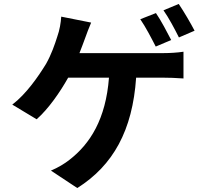

<svg xmlns="http://www.w3.org/2000/svg" viewBox="-20 -873 1040 969"><path d="M962 -718C944 -753 908 -815 882 -853L805 -821C832 -783 862 -726 883 -684L962 -718ZM844 -671C825 -708 792 -771 767 -807L688 -776C715 -737 745 -679 766 -638L844 -671ZM667 -481H804C827 -481 869 -480 906 -477V-612C874 -607 834 -605 808 -605H381C392 -632 401 -658 409 -679C417 -701 429 -734 440 -759L289 -789C287 -758 281 -721 269 -688C257 -650 239 -597 212 -550C174 -488 113 -399 42 -345L165 -271C225 -324 283 -408 324 -481H530C514 -272 435 -147 330 -66C306 -47 273 -27 237 -12L370 76C551 -38 649 -215 667 -481Z"/></svg>

Font: Glow Sans TC Normal
Style: Bold
Weight: 700
Designer: Ryoko NISHIZUKA (kana, bopomofo & ideographs); Paul D. Hunt (Latin, Greek & Cyrillic); Sandoll Communications, Soo-young
Version: Version 0.93